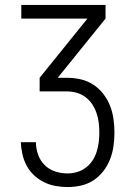

<svg xmlns="http://www.w3.org/2000/svg" viewBox="-20 -550 540 775"><path d="M252 205Q228 205 203.5 200.5Q179 196 157 185Q135 174 117 157Q99 140 87.5 118.5Q76 97 70.5 72.5Q65 48 64 24H125Q125 49 133.5 73.5Q142 98 160 116Q178 134 202.5 142Q227 150 252 150Q272 150 291 144.5Q310 139 326 127Q342 115 353 98.5Q364 82 370 63Q376 44 378.5 24.5Q381 5 381 -15Q381 -35 378.5 -55Q376 -75 369.5 -94Q363 -113 352 -129.5Q341 -146 325 -158Q309 -170 289.5 -175.5Q270 -181 250 -181H140V-236L333 -475H66V-530H406V-475L213 -236H250Q278 -236 305 -230Q332 -224 355.5 -209Q379 -194 396.5 -171.5Q414 -149 424 -123.5Q434 -98 438 -70Q442 -42 442 -15Q442 13 438 40.5Q434 68 424 93.5Q414 119 397 141Q380 163 357 178Q334 193 307 199Q280 205 252 205Z"/></svg>

Font: Iosevka Term Light
Style: Regular
Weight: 300
Monospace: yes
Designer: Belleve Invis
Foundry: Belleve Invis
Version: Version 9.0.1; ttfautohint (v1.8.3)